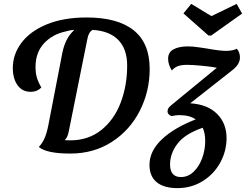

<svg xmlns="http://www.w3.org/2000/svg" viewBox="-20 -769 1267 989"><path d="M180 -12Q198 -31 209.5 -57Q221 -83 229 -124L301 -496Q316 -572 361 -613L360 -615Q342 -614 318 -607Q249 -592 206 -545Q163 -498 163 -424Q163 -394 169.5 -371Q176 -348 193 -318Q171 -296 139 -296Q94 -296 70 -330.5Q46 -365 46 -419Q46 -489 90.5 -548.5Q135 -608 221 -643.5Q307 -679 426 -679Q586 -679 668.5 -613Q751 -547 751 -414Q751 -298 700 -198Q649 -98 556 -38Q463 22 342 22Q220 22 180 -12ZM635 -431Q635 -517 589 -563.5Q543 -610 457 -615Q436 -603 430 -568L334 -91Q327 -58 313 -47Q321 -46 341 -46Q435 -46 501.5 -99Q568 -152 601.5 -240Q635 -328 635 -431ZM1216 -473Q1216 -439 1180 -410L960 -237Q1050 -231 1098.5 -182Q1147 -133 1147 -58Q1147 9 1114.5 68.5Q1082 128 1024 164Q966 200 894 200Q824 200 787 169.5Q750 139 750 80Q750 10 812.5 -50Q875 -110 988 -154Q957 -176 903 -176Q886 -176 864 -171Q843 -179 843 -195Q843 -204 847 -211Q851 -218 862 -227L1097 -420Q1066 -426 1018.5 -430.5Q971 -435 944 -435Q915 -435 897 -428.5Q879 -422 865 -406Q846 -436 846 -467Q846 -500 874 -515Q902 -530 947 -530Q974 -530 1006 -525Q1038 -520 1046 -519Q1112 -507 1144 -507Q1179 -507 1200 -518Q1216 -499 1216 -473ZM1037 -42Q1037 -84 1024 -111Q932 -79 894 -28.5Q856 22 856 78Q856 143 912 143Q949 143 977.5 115.5Q1006 88 1021.5 45.5Q1037 3 1037 -42ZM925 -700 965 -749 1069 -686 1199 -749 1227 -699 1068 -586H1054Z"/></svg>

Font: Sansita SW
Style: Italic
Weight: 400
Italic angle: -11°
Designer: Pablo Cosgaya
Foundry: Omnibus-Type
Version: Version 1.000